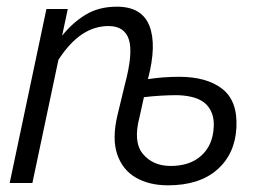

<svg xmlns="http://www.w3.org/2000/svg" viewBox="-20 -548 793 575"><path d="M483 7Q427 7 387 -16Q347 -39 331 -86Q315 -133 332 -204L354 -295Q379 -389 366 -429.5Q353 -470 305 -470Q263 -470 226 -445.5Q189 -421 155 -369L77 0H9L119 -521H183L166 -441Q197 -480 236.5 -504Q276 -528 330 -528Q405 -528 427.5 -470.5Q450 -413 423 -311Q469 -318 517 -318Q599 -318 645.5 -282Q692 -246 688 -166Q684 -87 630.5 -40Q577 7 483 7ZM491 -51Q549 -51 583 -82Q617 -113 620 -166Q623 -210 597.5 -235.5Q572 -261 512 -263Q487 -263 461.5 -261.5Q436 -260 411 -257L398 -198Q378 -123 408 -87Q438 -51 491 -51Z"/></svg>

Font: Raleway
Style: Italic
Weight: 400
Italic angle: -12°
Designer: Matt McInerney, Pablo Impallari, Rodrigo Fuenzalida
Foundry: Matt McInerney, Pablo Impallari, Rodrigo Fuenzalida
Version: Version 4.026